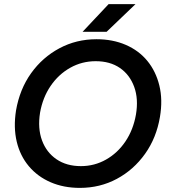

<svg xmlns="http://www.w3.org/2000/svg" viewBox="-20 -903 824 935"><path d="M369 12Q290 12 226.5 -15.5Q163 -43 120.5 -93.5Q78 -144 61.5 -213Q45 -282 58 -365Q76 -469 131.5 -546.5Q187 -624 269.5 -668Q352 -712 450 -712Q529 -712 592.5 -684.5Q656 -657 697.5 -606.5Q739 -556 756 -486.5Q773 -417 759 -334Q742 -232 686.5 -154Q631 -76 549 -32Q467 12 369 12ZM374 -94Q440 -94 496.5 -126Q553 -158 591 -214.5Q629 -271 642 -345Q655 -421 633.5 -480Q612 -539 564 -572Q516 -605 446 -605Q379 -605 322 -573Q265 -541 226.5 -484.5Q188 -428 175 -354Q163 -278 184.5 -219.5Q206 -161 255 -127.5Q304 -94 374 -94ZM382 -748 509 -883H640L499 -748Z"/></svg>

Font: Figtree SemiBold
Style: Italic
Weight: 600
Italic angle: -9.5°
Foundry: Erik Kennedy
Version: Version 2.001;gftools[0.9.30]